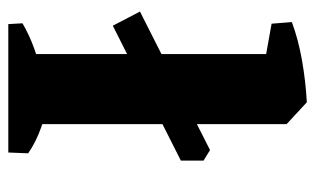

<svg xmlns="http://www.w3.org/2000/svg" viewBox="-172 -606 777 474"><g transform="rotate(90 217.0 -368.5)"><path d="M43 -258 8 -325 350 -498 376 -482V-426ZM113 0V-684L232 -737L286 -687V0ZM39 0 37 -35Q66 -52 99.5 -64Q133 -76 161 -83L151 0ZM198 0 223 -103Q255 -95 293 -81.5Q331 -68 358 -49L356 0ZM38 -650 34 -700Q77 -716 128 -725Q179 -734 232 -737L231 -666L155 -629Z"/></g></svg>

Font: Eczar
Style: Bold
Weight: 700
Designer: Vaibhav Singh
Foundry: Rosetta Type Foundry
Version: Version 2.000